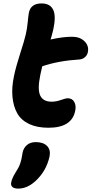

<svg xmlns="http://www.w3.org/2000/svg" viewBox="-20 -734 536 1123"><path d="M263.2 13.2Q196.8 13.2 150.4 -8.8Q104 -30.8 81.3 -70.6Q58.6 -110.4 53 -166.3Q47.4 -222.2 62 -290Q73.2 -344.2 97.9 -420.4Q122.6 -496.6 130.9 -533.2Q138.7 -566.4 142.3 -606Q146 -645.5 148.9 -659.2Q159.7 -713.9 223.1 -713.9Q272.9 -713.9 291 -677Q309.1 -640.1 291 -558.1Q288.6 -546.9 282.5 -525.9Q276.4 -504.9 275.9 -502.9Q346.7 -519 401.9 -519Q447.8 -519 474.4 -492.4Q501 -465.8 494.1 -430.2Q491.2 -412.6 477.5 -400.1Q463.9 -387.7 444.8 -386.2Q320.3 -378.4 227.1 -346.2Q217.8 -308.1 215.8 -295.9Q198.2 -210.9 215.3 -175Q232.4 -139.2 282.2 -139.2Q308.1 -139.2 336.2 -149.2Q364.3 -159.2 376 -159.2Q402.8 -159.2 414.6 -137.5Q426.3 -115.7 419.9 -85.9Q400.4 13.2 263.2 13.2ZM86.9 369.1Q62.5 369.1 52 359.1Q41.5 349.1 45.9 331.1Q50.8 307.6 69.8 276.9Q80.1 261.2 87.4 247.3Q94.7 233.4 98.9 220Q103 206.5 104.7 199.5Q106.4 192.4 108.9 178Q111.3 163.6 111.8 160.2Q117.2 131.8 137.2 114.5Q157.2 97.2 189 97.2Q233.4 97.2 255.4 119.9Q277.3 142.6 270 180.2Q251 268.1 185.1 327.1Q138.2 369.1 86.9 369.1Z"/></svg>

Font: Shantell Sans Normal
Style: Bold Italic
Weight: 700
Italic angle: -11.31°
Designer: Stephen Nixon, Anya Danilova, Shantell Martin
Foundry: Arrow Type
Version: Version 1.006;[559af2be0]